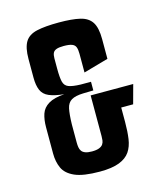

<svg xmlns="http://www.w3.org/2000/svg" viewBox="-99 -714 688 793"><g transform="rotate(-15 245.0 -317.5)"><path d="M231 2Q160 2 124 -14Q88 -30 75.5 -57.5Q63 -85 63 -120V-232Q63 -265 71 -289Q79 -313 103 -327.5Q127 -342 171 -345Q131 -349 107.5 -359Q84 -369 75 -390Q66 -411 66 -444V-524Q66 -572 81 -596.5Q96 -621 131.5 -629Q167 -637 226 -637Q282 -637 316 -629Q350 -621 365.5 -597Q381 -573 381 -524V-440L275 -410V-490Q275 -508 271 -518.5Q267 -529 255 -533.5Q243 -538 220 -538Q200 -538 189 -534Q178 -530 174 -521.5Q170 -513 170 -499V-454Q170 -417 174.5 -398.5Q179 -380 195.5 -373.5Q212 -367 247 -366H291V-329L247 -328Q214 -327 197 -317Q180 -307 175 -283.5Q170 -260 169 -217V-138Q169 -128 170.5 -118.5Q172 -109 177 -102Q182 -95 192.5 -91Q203 -87 221 -87Q240 -87 251.5 -91.5Q263 -96 268 -103.5Q273 -111 274 -120Q275 -129 275 -138V-312H457L435 -231H384V-169Q384 -129 379.5 -97.5Q375 -66 360 -44Q345 -22 314 -10Q283 2 231 2Z"/></g></svg>

Font: Smooch Sans Thin
Style: Bold
Weight: 700
Version: Version 1.010